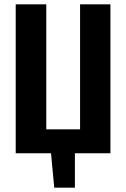

<svg xmlns="http://www.w3.org/2000/svg" viewBox="-20 -712 586 892"><path d="M493 0H328V160H232L217 0H53V-692H195V-111H352V-692H493Z"/></svg>

Font: Fira Sans Compressed SemiBold
Style: Regular
Weight: 600
Width: 1
Designer: bBox Type GmbH & Carrois Corporate GbR & Edenspiekermann AG
Foundry: bBox Type GmbH & Carrois Corporate GbR & Edenspiekermann AG
Version: Version 4.301